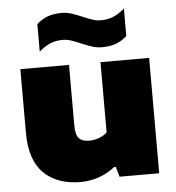

<svg xmlns="http://www.w3.org/2000/svg" viewBox="-55 -851 837 912"><g transform="rotate(-5 363.0 -395.0)"><path d="M54 -246V-550H286V-259Q286 -217 301.8 -200Q317.5 -183 350 -183Q374.5 -183 397.8 -191.8Q421 -200.5 436 -215V-550H668V0H479L465 -48H457Q423 -20.5 380.8 -5.8Q338.5 9 293 9Q182 9 118 -53.5Q54 -116 54 -246ZM352.5 -646.5Q324.5 -658.5 305.2 -664.8Q286 -671 266 -671Q233.5 -671 207.5 -660.2Q181.5 -649.5 153 -625V-756Q177.5 -778.5 206 -788.8Q234.5 -799 272 -799Q296 -799 317.8 -792.2Q339.5 -785.5 369.5 -772.5Q397.5 -760.5 416.8 -754.2Q436 -748 456 -748Q488.5 -748 514.5 -758.8Q540.5 -769.5 569 -794V-663Q544.5 -640.5 516 -630.2Q487.5 -620 450 -620Q426 -620 404.2 -626.8Q382.5 -633.5 352.5 -646.5Z"/></g></svg>

Font: Encode Sans Expanded Black
Style: Regular
Weight: 900
Width: 7
Designer: Multiple Designers
Foundry: Impallari Type
Version: Version 2.000